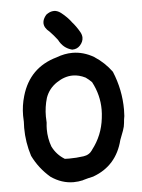

<svg xmlns="http://www.w3.org/2000/svg" viewBox="-53 -763 606 820"><g transform="rotate(-5 250.0 -353.0)"><path d="M203.6 -720.7Q206.1 -721.2 210.7 -721.2Q215.3 -721.2 222.9 -718.8Q230.5 -716.3 238.8 -710Q265.1 -689.5 282.2 -666Q299.3 -647 314 -621.1Q320.8 -608.9 320.8 -597.2Q320.8 -579.6 306.6 -564Q293.5 -549.8 273.4 -549.8H272.5Q234.4 -559.6 215.8 -596.7Q200.2 -617.2 183.1 -634.8Q160.2 -652.8 160.2 -673.8Q160.2 -690.4 175.3 -708Q189.9 -719.2 203.6 -720.7ZM39.1 -287.1Q39.1 -330.1 51.3 -371.1Q68.4 -430.2 106.4 -468.3Q144.5 -506.3 203.6 -522.9Q238.3 -536.1 272 -536.1Q319.3 -536.1 364.3 -509.8Q364.3 -509.8 364.7 -509.3Q407.7 -481.4 437.5 -440.4Q470.7 -360.4 470.7 -275.4Q470.7 -262.2 469.7 -248Q466.8 -233.4 465.8 -218.5Q464.8 -203.6 458.3 -186Q451.7 -168.5 443.8 -147.9Q416.5 -39.1 315.9 -2.4Q315.9 -2.4 315.4 -2Q293.9 2.4 270.5 9.3Q270.5 9.3 270.5 9.8Q249.5 14.6 229.5 14.6Q178.7 14.6 132.8 -17.1Q85.4 -57.6 58.1 -113.3Q39.1 -172.9 39.1 -234.4Q39.1 -247.6 40 -260.7Q39.1 -273.9 39.1 -287.1ZM265.1 -439.5Q230 -439.5 195.8 -416.5Q160.6 -393.1 147 -354Q135.7 -315.9 135.7 -275.4Q135.7 -262.7 136.7 -249Q134.8 -233.4 134.8 -220.2Q134.8 -181.2 147.9 -145.5Q166 -108.9 200.7 -87.9Q209.5 -87.4 218.8 -87.4Q249.5 -87.4 281.2 -91.8Q306.2 -95.2 319.8 -115.7Q319.8 -115.7 319.8 -116.2Q364.7 -173.8 373 -247.1Q375.5 -267.1 375.5 -283.7Q375.5 -346.7 345.2 -403.8Q333.5 -416 319.3 -425.8Q292 -439.5 265.1 -439.5Z"/></g></svg>

Font: Bakudai
Style: Bold
Weight: 700
Version: Version 1.48